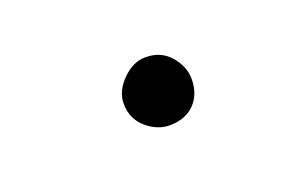

<svg xmlns="http://www.w3.org/2000/svg" viewBox="-32 -602 345 228"><g transform="rotate(-20 140.5 -488.0)"><path d="M156.2 -445.3Q140.6 -445.3 127 -457Q113.3 -468.8 113.3 -488.3Q113.3 -503.9 127 -517.6Q140.6 -531.2 156.2 -531.2Q175.8 -531.2 187.5 -517.6Q199.2 -503.9 199.2 -488.3Q199.2 -468.8 187.5 -457Q175.8 -445.3 156.2 -445.3Z"/></g></svg>

Font: 和音 by 宁静之雨，公众号njzyshare
Style: Regular
Weight: 400
Designer: Steve Matteson
Foundry: Ascender Corporation
Version: Version 6.00;June 8, 2018;FontCreator 11.0.0.2388 32-bit